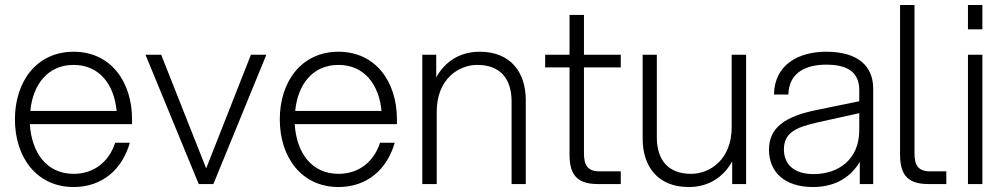

<svg xmlns="http://www.w3.org/2000/svg" viewBox="-20 -740 4031 772"><path d="M276 12C392 12 472 -60 502 -166H443C419 -91 359 -41 276 -41C167 -41 107 -127 100 -241H511V-260C511 -413 424 -532 276 -532C128 -532 40 -413 40 -260C40 -107 128 12 276 12ZM102 -294C112 -400 172 -479 276 -479C380 -479 439 -400 449 -294Z M779 0H838L1051 -520H989L809 -63L628 -520H565Z M1341 12C1457 12 1537 -60 1567 -166H1508C1484 -91 1424 -41 1341 -41C1232 -41 1172 -127 1165 -241H1576V-260C1576 -413 1489 -532 1341 -532C1193 -532 1105 -413 1105 -260C1105 -107 1193 12 1341 12ZM1167 -294C1177 -400 1237 -479 1341 -479C1445 -479 1504 -400 1514 -294Z M2037 -332V0H2094V-338C2094 -448 2034 -532 1909 -532C1824 -532 1767 -488 1734 -429V-520H1678V0H1736V-291C1736 -423 1825 -479 1899 -479C1989 -479 2037 -426 2037 -332Z M2270 -680V-520H2172V-469H2270V-120C2270 -48 2291 0 2383 0H2476V-51H2391C2340 -51 2328 -79 2328 -125V-469H2476V-520H2328V-680Z M2621 -188V-520H2564V-182C2564 -72 2624 12 2749 12C2834 12 2891 -32 2924 -91V0H2980V-520H2922V-229C2922 -97 2833 -41 2759 -41C2669 -41 2621 -94 2621 -188Z M3437 0H3491V-383C3491 -475 3429 -532 3302 -532C3192 -532 3094 -481 3092 -360H3150C3152 -452 3226 -480 3302 -480C3388 -480 3435 -450 3435 -377V-333L3260 -297C3135 -271 3072 -226 3072 -138C3072 -47 3136 12 3249 12C3325 12 3394 -17 3437 -89ZM3132 -139C3132 -206 3179 -228 3268 -248L3435 -285V-217C3435 -96 3348 -40 3252 -40C3169 -40 3132 -82 3132 -139Z M3599 -720V-120C3599 -48 3620 0 3712 0H3785V-51H3720C3669 -51 3657 -79 3657 -125V-720Z M3872 0H3930V-520H3872ZM3872 -622H3930V-720H3872Z"/></svg>

Font: Aspekta 250
Style: Regular
Weight: 250
Designer: Ivo Dolenc
Version: Version 2.000